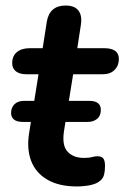

<svg xmlns="http://www.w3.org/2000/svg" viewBox="-20 -663 449 693"><path d="M258 10Q193 10 151 -14.5Q109 -39 92.5 -82Q76 -125 85 -182L119 -395H75Q51 -395 37.5 -405.5Q24 -416 24 -435Q24 -461 41 -475Q58 -489 87 -489H134L149 -585Q154 -614 171 -628.5Q188 -643 217 -643Q249 -643 263 -625Q277 -607 272 -574L259 -489H357Q382 -489 395.5 -479.5Q409 -470 409 -450Q409 -426 393.5 -410.5Q378 -395 351 -395H244L211 -190Q203 -138 224 -115.5Q245 -93 283 -93Q301 -93 311.5 -96Q322 -99 332 -99Q346 -99 352.5 -91.5Q359 -84 359 -64Q359 -30 348 -17Q337 -4 318 2Q306 6 289 8Q272 10 258 10ZM62 -223Q41 -223 30.5 -231.5Q20 -240 20 -255Q20 -275 32.5 -287Q45 -299 67 -299H302Q344 -299 344 -266Q344 -245 330.5 -234Q317 -223 297 -223Z"/></svg>

Font: Nunito ExtraLight
Style: Bold Italic
Weight: 700
Italic angle: -9°
Version: Version 3.602